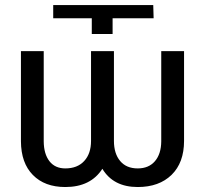

<svg xmlns="http://www.w3.org/2000/svg" viewBox="-20 -731 811 761"><path d="M709.5 -528.3H619.1V-170.4C618.8 -137.2 610.4 -111.1 594 -92C577.6 -73 554.9 -63.5 525.9 -63.5C495.9 -63.5 472.7 -73.2 456.3 -92.8C439.9 -112.3 431.6 -138.8 431.6 -172.4V-528.3H340.8V-172.4C340.8 -138.8 331.8 -112.3 313.7 -92.8C295.7 -73.2 270.7 -63.5 238.8 -63.5C211.8 -63.5 190.8 -73 176 -92C161.2 -111.1 153.6 -137.2 153.3 -170.4V-528.3H63V-170.9C63.3 -113.6 79.1 -69.1 110.4 -37.4C141.6 -5.6 184.4 10.3 238.8 10.3C305.8 10.3 354.8 -13.8 385.7 -62C414.7 -13.8 461.4 10.3 525.9 10.3C582.5 10.3 627.3 -5.9 660.2 -38.1C693 -70.3 709.5 -115.1 709.5 -172.4ZM190.9 -658.7H343.8V-596.2H426.3V-658.7H588.9L587.4 -710.9H190.9Z"/></svg>

Font: Roboto1
Style: rg
Weight: 400
Designer: Google
Version: Version 2.137; 2017